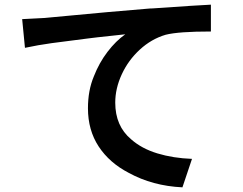

<svg xmlns="http://www.w3.org/2000/svg" viewBox="-20 -763 1040 823"><path d="M171 -686Q221 -691 305.5 -698.5Q390 -706 440 -711L604 -725Q624 -727 635 -727Q835 -741 884 -743V-628Q745 -628 690 -614Q629 -596 579.5 -550.5Q530 -505 502 -444.5Q474 -384 474 -323Q474 -223 542 -166Q587 -126 654.5 -105.5Q722 -85 803 -82L762 40Q634 34 532 -22Q449 -65 403 -135Q357 -205 357 -299Q357 -375 382 -435Q405 -494 441 -541Q477 -588 517 -616Q507 -615 397 -603L356 -598Q259 -586 201 -578Q143 -570 87 -558L75 -681Q104 -682 133 -684Q162 -686 171 -686Z"/></svg>

Font: Merged Yaku Han JP SemiBold
Style: Regular
Weight: 600
Designer: Ryoko NISHIZUKA 西塚涼子 (kana, bopomofo & ideographs); Paul D. Hunt (Latin, Greek & Cyrillic); Sandoll Communications 산돌커뮤니
Foundry: Adobe
Version: Version 2.004